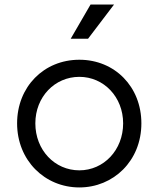

<svg xmlns="http://www.w3.org/2000/svg" viewBox="-20 -810 695 842"><path d="M328 12C477 12 600 -104 600 -269C600 -430 483 -548 328 -548C172 -548 55 -429 55 -269C55 -107 176 12 328 12ZM135 -269C135 -385 220 -473 328 -473C435 -473 520 -385 520 -269C520 -152 435 -63 328 -63C220 -63 135 -152 135 -269ZM290 -640H366L480 -790H377Z"/></svg>

Font: Mluvka
Style: Regular
Weight: 400
Designer: Modified by Jiří Krblich, Original typeface by Gumpita Rahayu
Foundry: Gumpita Rahayu & Jiří Krblich
Version: Version 2.000;Glyphs 3.1.1 (3134)